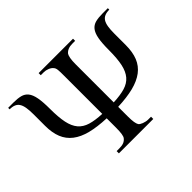

<svg xmlns="http://www.w3.org/2000/svg" viewBox="-139 -891 1120 1120"><g transform="rotate(-45 421.0 -331.0)"><path d="M278.8 0V-18.6H302.7Q323.2 -18.6 337.4 -24.2Q351.6 -29.8 361.3 -42.5Q373 -56.2 373 -117.7V-194.8Q298.3 -197.8 244.6 -211.4Q190.9 -225.1 156 -252Q121.1 -278.8 104.5 -319.8Q87.9 -360.8 87.9 -418.5V-512.7Q87.9 -545.4 84.2 -568.1Q80.6 -590.8 71.8 -605Q63 -619.1 47.9 -625.7Q32.7 -632.3 9.8 -632.3V-644.5H53.7Q87.9 -644.5 111.6 -638.4Q135.3 -632.3 150.1 -613.8Q165 -595.2 171.6 -560.1Q178.2 -524.9 178.2 -467.3Q178.2 -398.4 187.5 -353.8Q196.8 -309.1 219.2 -282.7Q241.7 -256.3 279.3 -245.1Q316.9 -233.9 373 -231.4V-545.4Q373 -562.5 372.8 -574.5Q372.6 -586.4 371.6 -595Q370.6 -603.5 368.4 -609.4Q366.2 -615.2 362.3 -619.6Q353 -631.3 336.4 -637.9Q319.8 -644.5 302.7 -644.5H278.8V-662.1H562.5V-644.5H538.6Q499.5 -644.5 480 -620.6Q474.6 -612.3 471.2 -593.8Q467.8 -575.2 467.8 -545.4V-231.4Q523.9 -233.9 561.8 -245.1Q599.6 -256.3 622.1 -282.7Q644.5 -309.1 654.1 -353.5Q663.6 -397.9 663.6 -467.3Q663.6 -524.9 670.2 -560.1Q676.8 -595.2 691.7 -613.8Q706.5 -632.3 730.2 -638.4Q753.9 -644.5 788.1 -644.5H832V-632.3Q809.1 -632.3 793.9 -625.7Q778.8 -619.1 770 -605Q761.2 -590.8 757.6 -568.1Q753.9 -545.4 753.9 -512.7V-418.5Q753.9 -360.4 737.3 -319.3Q720.7 -278.3 685.5 -251.7Q650.4 -225.1 596.4 -211.4Q542.5 -197.8 467.8 -194.8V-117.7Q467.8 -85.4 470.7 -67.9Q473.6 -50.3 479 -41.5Q481.4 -37.6 487.8 -33.4Q494.1 -29.3 502.4 -26.1Q510.7 -22.9 520.3 -20.8Q529.8 -18.6 538.6 -18.6H562.5V0Z"/></g></svg>

Font: Charis SIL
Style: Regular
Weight: 400
Foundry: SIL International
Version: Version 4.112